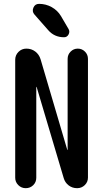

<svg xmlns="http://www.w3.org/2000/svg" viewBox="-20 -985 540 1005"><path d="M59.6 -54.7V-671.9Q59.6 -696.3 76.7 -713.4Q93.8 -730.5 118.2 -730.5Q144.5 -730.5 164.6 -715.3Q184.6 -700.2 192.4 -674.8L332 -201.2Q332 -200.2 333 -200.2Q334 -200.2 334 -201.2V-676.8Q334 -699.2 349.6 -714.8Q365.2 -730.5 387.2 -730.5Q409.2 -730.5 424.8 -714.8Q440.4 -699.2 440.4 -676.8V-55.7Q440.4 -32.2 423.8 -16.1Q407.2 0 383.8 0Q358.4 0 339.4 -14.6Q320.3 -29.3 313.5 -52.7L171.9 -529.3Q171.9 -530.3 169.9 -530.3V-529.3V-54.7Q169.9 -31.2 153.8 -15.6Q137.7 0 114.7 0Q91.8 0 75.7 -16.1Q59.6 -32.2 59.6 -54.7ZM184.6 -964.8Q219.7 -964.8 250.5 -947.8Q281.2 -930.7 298.8 -901.4L338.9 -833Q346.7 -819.3 338.9 -804.7Q331.1 -790 315.4 -790Q264.6 -790 232.4 -827.1L160.2 -909.2Q146.5 -924.8 154.8 -944.8Q163.1 -964.8 184.6 -964.8Z"/></svg>

Font: Rounded-X Mgen+ 1mn medium
Style: Regular
Weight: 500
Designer: [Source Han Sans]
Ryoko NISHIZUKA  (kana & ideographs); Paul D. Hunt (Latin, Greek & Cyrillic); Wenlong ZHANG  (bopomofo
Version: Version 1.059.20150602